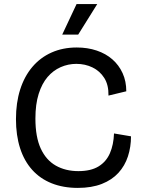

<svg xmlns="http://www.w3.org/2000/svg" viewBox="-20 -905 698 938"><path d="M360 13Q289 13 232.5 -9.5Q176 -32 137 -75.5Q98 -119 78 -181.5Q58 -244 58 -323Q58 -403 78.5 -467.5Q99 -532 138 -578Q177 -624 232 -648.5Q287 -673 355 -673Q408 -673 452.5 -658Q497 -643 529 -615Q561 -587 579 -547.5Q597 -508 597 -459L510 -438Q511 -490 489.5 -524Q468 -558 432 -575.5Q396 -593 353 -593Q313 -593 276.5 -577Q240 -561 212.5 -529Q185 -497 169 -446.5Q153 -396 153 -326Q153 -236 179 -179.5Q205 -123 252.5 -96Q300 -69 363 -69Q424 -69 461.5 -92Q499 -115 517 -156.5Q535 -198 537 -253L620 -239Q620 -187 605 -141Q590 -95 558.5 -60.5Q527 -26 477.5 -6.5Q428 13 360 13ZM362 -736H284L354 -885H455Z"/></svg>

Font: Bricolage Grotesque 28pt
Style: Regular
Weight: 400
Version: Version 1.001;gftools[0.9.33.dev8+g029e19f]